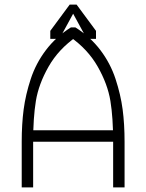

<svg xmlns="http://www.w3.org/2000/svg" viewBox="-20 -820 640 840"><path d="M360 -650H400V-685L315 -800H285L200 -685V-650H240L300 -760ZM310 -700H290L285 -660Q364 -605 407.5 -528.5Q451 -452 463 -378.5Q475 -305 475 -200V0H525V-200Q525 -277 516.5 -341.5Q508 -406 485.5 -474.5Q463 -543 419 -601Q375 -659 310 -700ZM290 -700Q225 -659 181 -601Q137 -543 114.5 -474.5Q92 -406 83.5 -341.5Q75 -277 75 -200V0H125V-200Q125 -305 137 -378.5Q149 -452 192.5 -528.5Q236 -605 315 -660ZM500 -200V-250H100V-200Z"/></svg>

Font: Millimetre
Style: Light
Weight: 200
Designer: Jérémy Landes
Version: Version 1.0